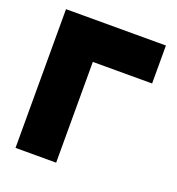

<svg xmlns="http://www.w3.org/2000/svg" viewBox="-121 -748 780 846"><g transform="rotate(20 269.5 -325.0)"><path d="M513.5 -650.5V-472.5H235.5V0H45V-650.5Z"/></g></svg>

Font: Overused Grotesk Black
Style: Regular
Weight: 900
Version: Version 0.004